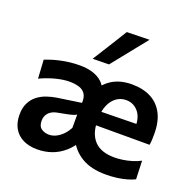

<svg xmlns="http://www.w3.org/2000/svg" viewBox="-136 -918 1083 1071"><g transform="rotate(20 405.0 -383.0)"><path d="M599.5 12.5Q512 12.5 455.8 -21.5Q399.5 -55.5 372.5 -115Q345.5 -174.5 345.5 -251Q345.5 -327 370.8 -385.8Q396 -444.5 445.5 -477.5Q495 -510.5 567.5 -510.5Q633 -510.5 680 -486.2Q727 -462 752.5 -413.8Q778 -365.5 778 -292.5Q778 -273 777.2 -257.5Q776.5 -242 774 -227L663.5 -271.5Q664.5 -278.5 665 -285.8Q665.5 -293 665.5 -299.5Q665.5 -354.5 637.2 -385.8Q609 -417 567 -417Q534 -417 508.8 -398.2Q483.5 -379.5 469.2 -346Q455 -312.5 455 -268.5V-249Q455 -176.5 493.8 -135Q532.5 -93.5 614 -93.5Q635 -93.5 661.2 -97.2Q687.5 -101 714.5 -109Q741.5 -117 765 -129.5L769 -20.5Q750 -11 724.2 -3.5Q698.5 4 667 8.2Q635.5 12.5 599.5 12.5ZM226.5 -88Q247.5 -88 268 -98Q288.5 -108 306.2 -126Q324 -144 337 -169V-247.5Q330 -243 319.2 -239.2Q308.5 -235.5 287.5 -231Q266.5 -226.5 228.5 -219.5Q207.5 -215.5 192.8 -206Q178 -196.5 170 -181.5Q162 -166.5 162 -147Q162 -114.5 181.5 -101.2Q201 -88 226.5 -88ZM192 11.5Q144 11.5 108.5 -6Q73 -23.5 53.8 -56.8Q34.5 -90 34.5 -137Q34.5 -178.5 49 -207.2Q63.5 -236 87 -254.2Q110.5 -272.5 139.5 -282.5Q168.5 -292.5 197.5 -297L340 -318Q341.5 -353 328.2 -372Q315 -391 290.5 -398.2Q266 -405.5 234.5 -405.5Q217.5 -405.5 197.8 -402.8Q178 -400 156 -394.5Q134 -389 110.8 -380.8Q87.5 -372.5 63 -361L56.5 -471.5Q74 -478.5 96.5 -485.5Q119 -492.5 145 -498.2Q171 -504 199.5 -507.2Q228 -510.5 257.5 -510.5Q344 -510.5 389.8 -469.8Q435.5 -429 435.5 -335.5L415.5 -253.5V-127.5Q388.5 -78.5 353.8 -47.8Q319 -17 278.2 -2.8Q237.5 11.5 192 11.5ZM379.5 -227V-306.5L699 -312L774 -283.5V-227ZM311.5 -569.5Q344 -621 376 -672.2Q408 -723.5 439.5 -774.5L573.5 -777.5Q545 -742 517 -707.2Q489 -672.5 462 -638.5Q435 -604.5 408 -571Z"/></g></svg>

Font: Commissioner Thin SemiBold
Style: Regular
Weight: 600
Version: Version 1.000